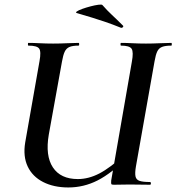

<svg xmlns="http://www.w3.org/2000/svg" viewBox="-20 -814 777 846"><path d="M281 12Q217 12 170 -12Q123 -36 102 -80.5Q81 -125 91 -186L154 -544Q162 -587 152.5 -600Q143 -613 105 -613Q103 -613 103 -619Q103 -625 105 -625Q128 -625 155.5 -623.5Q183 -622 214 -622Q246 -622 275 -623.5Q304 -625 326 -625Q329 -625 329 -619Q329 -613 326 -613Q300 -613 286 -607Q272 -601 265 -586Q258 -571 253 -542L195 -221Q179 -128 213 -76.5Q247 -25 323 -25Q370 -25 417.5 -49.5Q465 -74 532 -135L545 -123Q471 -50 410 -19Q349 12 281 12ZM482 0Q472 0 470.5 -3Q469 -6 470 -19L561 -542Q569 -585 560 -599Q551 -613 513 -613Q511 -613 511 -619Q511 -625 513 -625Q536 -625 564 -623.5Q592 -622 623 -622Q654 -622 683.5 -623.5Q713 -625 735 -625Q737 -625 737 -619Q737 -613 735 -613Q709 -613 694.5 -607.5Q680 -602 673 -587.5Q666 -573 661 -544L579 -81Q574 -52 577 -37Q580 -22 595 -17Q610 -12 641 -12Q645 -12 645 -6Q645 0 641 0Q619 0 597.5 -0.5Q576 -1 551 -1Q532 -1 515.5 -0.5Q499 0 482 0ZM512 -692Q475 -707 445.5 -717Q416 -727 387 -736Q358 -745 320 -756Q311 -758 318.5 -763.5Q326 -769 343 -775Q360 -781 379 -786Q398 -791 413 -793Q428 -795 431 -792Q454 -766 473 -748.5Q492 -731 522 -701Q525 -698 521 -694Q517 -690 512 -692Z"/></svg>

Font: Cormorant Infant Light
Style: Bold Italic
Weight: 700
Italic angle: -10°
Version: Version 4.001